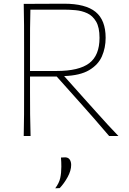

<svg xmlns="http://www.w3.org/2000/svg" viewBox="-20 -734 697 1036"><path d="M108 0Q109.5 -61 109.8 -117Q110 -173 110 -238V-475Q110 -540.5 109.8 -596.5Q109.5 -652.5 108 -713Q148.5 -713 201 -713.5Q253.5 -714 326 -714Q441.5 -714 495.8 -669.8Q550 -625.5 550 -530Q550 -476 530 -430.2Q510 -384.5 461 -355.5Q412 -326.5 326 -323.5L434.5 -202Q463.5 -170 496 -133.5Q528.5 -97 560.5 -62.2Q592.5 -27.5 619 0H569Q528.5 -47.5 489.8 -92Q451 -136.5 412 -180L286 -321H142V-238Q142 -173 142.5 -117Q143 -61 145 0ZM324 -682H144Q142.5 -630 142.2 -579.8Q142 -529.5 142 -472V-351H285Q406 -351 461.5 -393Q517 -435 517 -530Q517 -586.5 498.5 -617.8Q480 -649 450.8 -662.5Q421.5 -676 388 -679Q354.5 -682 324 -682ZM278 282Q299 254 305 226.8Q311 199.5 311 165Q311 153 310.5 140.5Q310 128 309 116L332 115Q348.5 115.5 356.2 127Q364 138.5 364 156Q364 186.5 345 221.2Q326 256 302 281Z"/></svg>

Font: Commissioner Flair Thin
Style: Regular
Weight: 100
Designer: Kostas Bartsokas
Foundry: Kostas Bartsokas
Version: Version 1.000; ttfautohint (v1.8.3)